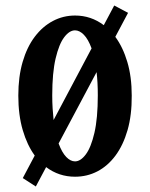

<svg xmlns="http://www.w3.org/2000/svg" viewBox="-20 -616 540 691"><path d="M250 -560.1Q307.6 -560.1 353.5 -525.4L391.1 -596.2L440.9 -569.8L395 -483.4Q422.4 -446.3 438.2 -393.1Q454.1 -339.8 454.1 -272Q454.6 -201.7 439 -147.5Q423.3 -93.3 395.5 -55.9Q367.7 -18.6 330.6 0.7Q293.5 20 250 20Q191.9 20 146 -14.6L108.9 55.2L62 24.9L105 -56.2Q77.6 -93.8 61.8 -147.9Q45.9 -202.1 45.9 -272Q45.9 -339.8 61.5 -393.3Q77.1 -446.8 105.2 -483.9Q133.3 -521 170.4 -540.5Q207.5 -560.1 250 -560.1ZM250 -506.8Q230 -506.8 211.2 -482.2Q192.4 -457.5 180.2 -405.8Q168 -354 168 -272.9Q168 -248 169.4 -225.8Q170.9 -203.6 172.9 -184.1L309.6 -441.9Q297.4 -475.1 281.7 -491Q266.1 -506.8 250 -506.8ZM332 -272.9Q332 -319.8 327.6 -356.4L190.9 -99.6Q203.1 -66.9 218.5 -51Q233.9 -35.2 250 -35.2Q270 -35.2 288.8 -60.3Q307.6 -85.4 319.8 -137.9Q332 -190.4 332 -272.9Z"/></svg>

Font: BIZ UDMincho
Style: Bold
Weight: 700
Monospace: yes
Designer: TypeBank Co., Ltd.
Foundry: Morisawa Inc.
Version: Version 1.06